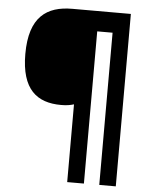

<svg xmlns="http://www.w3.org/2000/svg" viewBox="-59 -808 767 984"><g transform="rotate(5 324.5 -316.5)"><path d="M574 127V-760H273C142 -760 53 -700 53 -509C53 -326 134 -264 258 -264C286 -264 304 -267 324 -273V127H410V-656H489V127Z"/></g></svg>

Font: Noto Sans Bengali UI ExtraBold
Style: Regular
Weight: 800
Designer: Jelle Bosma - Monotype Design Team
Foundry: Monotype Imaging Inc.
Version: Version 2.003